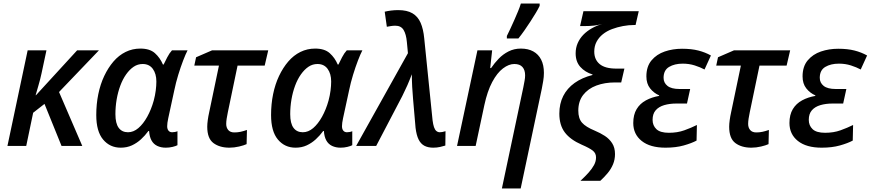

<svg xmlns="http://www.w3.org/2000/svg" viewBox="-20 -823 4911 1083"><path d="M22 0 136 -539H242L214 -408Q207 -375 197 -341.5Q187 -308 181 -286H183L415 -539H538L313 -304L444 0H327L231 -237L167 -187L128 0Z M661 10Q600 10 561.5 -36Q523 -82 523 -174Q523 -236 534.5 -292Q546 -348 568 -394.5Q590 -441 620 -476Q650 -511 688.5 -530Q727 -549 772 -549Q825 -549 854 -523Q883 -497 899 -459H903Q911 -476 923.5 -500Q936 -524 950 -539H1038Q1027 -518 1013 -481.5Q999 -445 985.5 -401Q972 -357 963 -313L929 -156Q926 -143 924.5 -131Q923 -119 923 -111Q923 -95 930.5 -86Q938 -77 951 -77Q958 -77 966.5 -78.5Q975 -80 981 -83V-4Q972 1 953.5 5.5Q935 10 915 10Q888 10 867 0Q846 -10 834.5 -31Q823 -52 821 -84H817Q798 -58 775 -37Q752 -16 724 -3Q696 10 661 10ZM702 -77Q733 -77 760.5 -100.5Q788 -124 810.5 -164.5Q833 -205 847 -255Q855 -285 858.5 -312.5Q862 -340 862 -363Q862 -407 842 -434.5Q822 -462 785 -462Q757 -462 734 -446.5Q711 -431 691.5 -403.5Q672 -376 658.5 -339.5Q645 -303 638 -262Q631 -221 631 -179Q631 -127 649.5 -102Q668 -77 702 -77Z M1274 10Q1219 10 1184 -16Q1149 -42 1149 -108Q1149 -124 1152 -146Q1155 -168 1160 -190L1215 -453H1076L1086 -500L1176 -539H1493L1473 -453H1320L1265 -189Q1261 -170 1258.5 -153.5Q1256 -137 1256 -124Q1256 -103 1267.5 -89.5Q1279 -76 1302 -76Q1320 -76 1336.5 -79.5Q1353 -83 1373 -90L1371 -10Q1356 -3 1328.5 3.5Q1301 10 1274 10Z M1647 10Q1586 10 1547.5 -36Q1509 -82 1509 -174Q1509 -236 1520.5 -292Q1532 -348 1554 -394.5Q1576 -441 1606 -476Q1636 -511 1674.5 -530Q1713 -549 1758 -549Q1811 -549 1840 -523Q1869 -497 1885 -459H1889Q1897 -476 1909.5 -500Q1922 -524 1936 -539H2024Q2013 -518 1999 -481.5Q1985 -445 1971.5 -401Q1958 -357 1949 -313L1915 -156Q1912 -143 1910.5 -131Q1909 -119 1909 -111Q1909 -95 1916.5 -86Q1924 -77 1937 -77Q1944 -77 1952.5 -78.5Q1961 -80 1967 -83V-4Q1958 1 1939.5 5.5Q1921 10 1901 10Q1874 10 1853 0Q1832 -10 1820.5 -31Q1809 -52 1807 -84H1803Q1784 -58 1761 -37Q1738 -16 1710 -3Q1682 10 1647 10ZM1688 -77Q1719 -77 1746.5 -100.5Q1774 -124 1796.5 -164.5Q1819 -205 1833 -255Q1841 -285 1844.5 -312.5Q1848 -340 1848 -363Q1848 -407 1828 -434.5Q1808 -462 1771 -462Q1743 -462 1720 -446.5Q1697 -431 1677.5 -403.5Q1658 -376 1644.5 -339.5Q1631 -303 1624 -262Q1617 -221 1617 -179Q1617 -127 1635.5 -102Q1654 -77 1688 -77Z M2424 10Q2394 10 2373.5 -1Q2353 -12 2341 -36.5Q2329 -61 2324 -102L2310 -264Q2307 -294 2305 -333Q2303 -372 2303 -404Q2297 -389 2291 -373.5Q2285 -358 2278 -342.5Q2271 -327 2263.5 -311.5Q2256 -296 2249 -281L2102 0H1989L2281 -523L2275 -586Q2271 -630 2256.5 -654Q2242 -678 2210 -678Q2197 -678 2185 -676Q2173 -674 2162 -672L2150 -757Q2166 -761 2186 -763.5Q2206 -766 2226 -766Q2276 -766 2306.5 -748Q2337 -730 2352.5 -694.5Q2368 -659 2373 -606L2420 -144Q2423 -121 2428 -106Q2433 -91 2441.5 -84Q2450 -77 2461 -77Q2467 -77 2475.5 -78.5Q2484 -80 2493 -83L2492 -2Q2480 2 2462 6Q2444 10 2424 10Z M2932 -331Q2936 -352 2939 -368Q2942 -384 2942 -398Q2942 -428 2927 -445Q2912 -462 2881 -462Q2850 -462 2817 -437Q2784 -412 2756.5 -360.5Q2729 -309 2712 -230L2663 0H2558L2673 -539H2756L2745 -439H2750Q2769 -467 2793 -492Q2817 -517 2848.5 -533Q2880 -549 2918 -549Q2959 -549 2988 -533Q3017 -517 3032.5 -486.5Q3048 -456 3048 -412Q3048 -389 3044 -366Q3040 -343 3036 -322L2917 240H2811ZM2839 -620Q2848 -638 2859 -661.5Q2870 -685 2881 -710Q2892 -735 2902 -759Q2912 -783 2918 -803H3024V-790Q3016 -773 3002.5 -750.5Q2989 -728 2972.5 -702.5Q2956 -677 2938.5 -652Q2921 -627 2904 -606H2839Z M3254 197Q3282 171 3301 149.5Q3320 128 3331 107.5Q3342 87 3342 65Q3342 41 3323.5 26.5Q3305 12 3261 -7Q3197 -35 3166 -76Q3135 -117 3135 -182Q3135 -238 3157 -281.5Q3179 -325 3221 -355Q3263 -385 3322 -400V-403Q3280 -416 3253.5 -445.5Q3227 -475 3227 -522Q3227 -553 3238.5 -579.5Q3250 -606 3270.5 -627Q3291 -648 3318.5 -663.5Q3346 -679 3377 -688Q3353 -681 3329.5 -678.5Q3306 -676 3278 -676H3252L3271 -760H3583L3565 -682H3558Q3526 -682 3494 -676Q3462 -670 3432.5 -659Q3403 -648 3380.5 -630Q3358 -612 3345 -587.5Q3332 -563 3332 -532Q3332 -487 3362.5 -461.5Q3393 -436 3457 -436H3502L3484 -358H3449Q3391 -358 3344 -340.5Q3297 -323 3269.5 -287.5Q3242 -252 3242 -199Q3242 -155 3263 -131Q3284 -107 3335 -86Q3366 -73 3391.5 -56.5Q3417 -40 3433 -15Q3449 10 3449 46Q3449 77 3438 103.5Q3427 130 3408 153Q3389 176 3366 197Z M3734 10Q3647 10 3599.5 -28Q3552 -66 3552 -129Q3552 -176 3571 -207.5Q3590 -239 3623.5 -257Q3657 -275 3698 -282V-285Q3668 -298 3647 -324.5Q3626 -351 3626 -392Q3626 -448 3655 -482.5Q3684 -517 3729.5 -532.5Q3775 -548 3827 -548Q3880 -548 3919 -538Q3958 -528 3990 -510L3954 -431Q3930 -444 3898.5 -454Q3867 -464 3831 -464Q3785 -464 3754 -445.5Q3723 -427 3723 -384Q3723 -356 3745 -338.5Q3767 -321 3813 -321H3873L3855 -239H3795Q3757 -239 3726.5 -230Q3696 -221 3678.5 -201Q3661 -181 3661 -147Q3661 -115 3682.5 -94.5Q3704 -74 3753 -74Q3801 -74 3840 -88Q3879 -102 3911 -118L3909 -30Q3881 -15 3836.5 -2.5Q3792 10 3734 10Z M4218 10Q4163 10 4128 -16Q4093 -42 4093 -108Q4093 -124 4096 -146Q4099 -168 4104 -190L4159 -453H4020L4030 -500L4120 -539H4437L4417 -453H4264L4209 -189Q4205 -170 4202.5 -153.5Q4200 -137 4200 -124Q4200 -103 4211.5 -89.5Q4223 -76 4246 -76Q4264 -76 4280.5 -79.5Q4297 -83 4317 -90L4315 -10Q4300 -3 4272.5 3.5Q4245 10 4218 10Z M4615 10Q4528 10 4480.5 -28Q4433 -66 4433 -129Q4433 -176 4452 -207.5Q4471 -239 4504.5 -257Q4538 -275 4579 -282V-285Q4549 -298 4528 -324.5Q4507 -351 4507 -392Q4507 -448 4536 -482.5Q4565 -517 4610.5 -532.5Q4656 -548 4708 -548Q4761 -548 4800 -538Q4839 -528 4871 -510L4835 -431Q4811 -444 4779.5 -454Q4748 -464 4712 -464Q4666 -464 4635 -445.5Q4604 -427 4604 -384Q4604 -356 4626 -338.5Q4648 -321 4694 -321H4754L4736 -239H4676Q4638 -239 4607.5 -230Q4577 -221 4559.5 -201Q4542 -181 4542 -147Q4542 -115 4563.5 -94.5Q4585 -74 4634 -74Q4682 -74 4721 -88Q4760 -102 4792 -118L4790 -30Q4762 -15 4717.5 -2.5Q4673 10 4615 10Z"/></svg>

Font: Noto Sans Display Medium
Style: Italic
Weight: 500
Italic angle: -12°
Designer: Monotype Design Team
Foundry: Monotype Imaging Inc.
Version: Version 2.003